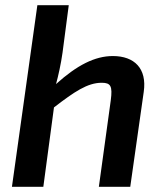

<svg xmlns="http://www.w3.org/2000/svg" viewBox="-20 -720 627 740"><path d="M415 -504C346 -504 277 -469 196 -396C205 -429 215 -474 221 -517L245 -700H124L26 0H147L188 -306C266 -366 317 -401 372 -401C407 -401 414 -388 407 -334L361 0H482L534 -366C547 -456 498 -504 415 -504Z"/></svg>

Font: Exo 2 Semi Bold
Style: Italic
Weight: 600
Italic angle: -8°
Designer: Natanael Gama
Version: Version 1.001;PS 001.001;hotconv 1.0.88;makeotf.lib2.5.64775